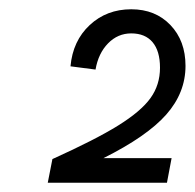

<svg xmlns="http://www.w3.org/2000/svg" viewBox="-20 -758 420 414"><path d="M325 -612Q325 -648 309 -667Q293 -686 263 -686Q234 -686 213 -664.5Q192 -643 186 -608L132 -615Q137 -670 173.5 -704Q210 -738 263 -738Q315 -738 347.5 -704Q380 -670 380 -616Q380 -558 338.5 -511Q297 -464 203 -417H350L340 -364H83L93 -415Q186 -457 235 -487.5Q284 -518 304.5 -546.5Q325 -575 325 -612Z"/></svg>

Font: MedMera Sans
Style: Italic
Weight: 400
Italic angle: -11°
Designer: Kasper Nordkvist
Foundry: UNCUT.wtf
Version: Version 1.300